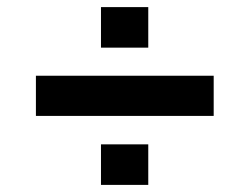

<svg xmlns="http://www.w3.org/2000/svg" viewBox="-20 -520 702 540"><path d="M81 -307H581V-194H81ZM264 -114H397V0H264ZM264 -500H397V-386H264Z"/></svg>

Font: Evergrow Sans
Style: Bold
Weight: 700
Foundry: 10Web
Version: Version 1.000